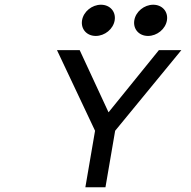

<svg xmlns="http://www.w3.org/2000/svg" viewBox="-20 -792 808 812"><path d="M606 -640C644 -640 680 -669 686 -706C692 -743 666 -772 628 -772C590 -772 554 -743 548 -706C542 -669 568 -640 606 -640ZM385 -640C423 -640 459 -669 465 -706C471 -743 445 -772 407 -772C369 -772 333 -743 327 -706C321 -669 347 -640 385 -640ZM652 -580 439 -317 317 -580H221L382 -239L341 0H426L467 -239L747 -580Z"/></svg>

Font: Charger Monospace
Style: Regular
Weight: 400
Designer: Jasper
Foundry: Cannot Into Space Fonts
Version: Version 0.980